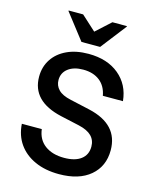

<svg xmlns="http://www.w3.org/2000/svg" viewBox="-131 -979 869 1077"><g transform="rotate(15 304.0 -440.5)"><path d="M315.8 10Q235.8 10 175.8 -17.1Q115.8 -44.2 81.2 -93.3Q46.7 -142.5 42.5 -209.2H158.3Q165.8 -149.2 208.8 -117.5Q251.7 -85.8 320 -85.8Q383.3 -85.8 417.9 -112.1Q452.5 -138.3 452.5 -185.8Q452.5 -223.3 428.3 -247.5Q404.2 -271.7 353.3 -283.3L244.2 -307.5Q67.5 -347.5 67.5 -490Q67.5 -547.5 96.7 -591.7Q125.8 -635.8 178.8 -660.4Q231.7 -685 303.3 -685Q412.5 -685 480.4 -628.8Q548.3 -572.5 557.5 -478.3H440.8Q430.8 -533.3 393.3 -562.5Q355.8 -591.7 297.5 -591.7Q242.5 -591.7 210 -566.7Q177.5 -541.7 177.5 -500Q177.5 -467.5 200 -444.2Q222.5 -420.8 272.5 -410L387.5 -384.2Q562.5 -344.2 562.5 -194.2Q562.5 -100.8 497.1 -45.4Q431.7 10 315.8 10ZM246.7 -739.2 131.7 -887.5V-890.8H215.8L300.8 -813.3L385.8 -890.8H470V-887.5L355 -739.2Z"/></g></svg>

Font: Funnel Sans Medium
Style: Regular
Weight: 500
Version: Version 1.000; Beta; Release 5; Build 24; ttfautohint (v1.8.